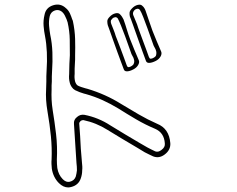

<svg xmlns="http://www.w3.org/2000/svg" viewBox="-20 -736 1040 841"><path d="M668 -194Q721 -173 726 -109Q728 -79 701 -59Q677 -41 651 -51Q642 -55 633 -59.5Q624 -64 614 -69L581 -89Q549 -108 516 -127.5Q483 -147 451 -167Q402 -198 345 -210Q338 -210 333 -206Q327 -200 327 -195Q329 -167 331 -140Q333 -113 334 -85L339 -24Q340 -16 340.5 -7Q341 2 340 10Q340 28 334 45Q324 75 292 83Q284 85 279 85Q257 85 238 66Q213 41 207 3Q206 -7 205.5 -17.5Q205 -28 206 -38Q208 -88 203 -139Q198 -190 188 -248Q179 -300 182 -345Q182 -354 182.5 -362.5Q183 -371 183 -379Q183 -390 183 -402Q183 -414 184 -425Q190 -512 177 -579Q173 -598 171 -622Q169 -646 175 -671Q181 -703 213 -713Q245 -723 269 -700Q273 -697 277.5 -691.5Q282 -686 286 -678Q293 -662 296 -652L299 -645Q308 -603 309 -565Q310 -527 309 -494Q309 -484 309 -475Q309 -466 308 -456Q307 -446 307 -435.5Q307 -425 307 -415V-412Q306 -403 306.5 -395Q307 -387 309 -379Q313 -366 321 -361Q329 -357 337 -354.5Q345 -352 355 -349L363 -347Q443 -323 510 -281Q548 -258 587.5 -235Q627 -212 668 -194ZM619 -470Q615 -480 605 -508Q595 -536 583 -569.5Q571 -603 561.5 -630Q552 -657 549 -663Q547 -671 547.5 -680Q548 -689 558 -699Q569 -711 583 -714.5Q597 -718 604 -710Q609 -706 612.5 -700Q616 -694 618 -688Q626 -666 633 -644Q640 -622 648 -601Q657 -578 666.5 -555.5Q676 -533 686 -510Q690 -500 683 -488Q676 -476 662 -469Q646 -461 634 -460.5Q622 -460 619 -470ZM564 -684Q561 -677 564 -669Q569 -656 575 -642.5Q581 -629 585 -615Q585 -614 591 -598.5Q597 -583 605 -560.5Q613 -538 621 -517.5Q629 -497 632 -487Q633 -485 635 -481.5Q637 -478 642 -479Q649 -480 655.5 -484.5Q662 -489 663 -492Q665 -498 665 -504Q665 -510 663 -515Q662 -520 658.5 -525.5Q655 -531 653 -536Q650 -544 642.5 -565.5Q635 -587 625.5 -613Q616 -639 607.5 -661Q599 -683 593 -692Q592 -694 588 -696.5Q584 -699 579 -697Q573 -696 569 -691.5Q565 -687 564 -684ZM687 -79Q704 -91 702 -108Q699 -155 659 -172Q616 -190 576 -213.5Q536 -237 498 -261Q465 -281 430 -297Q395 -313 356 -324L348 -326Q338 -329 328.5 -332.5Q319 -336 309 -341Q300 -346 294 -355Q288 -364 286 -372Q283 -383 282.5 -392.5Q282 -402 283 -412V-415Q283 -426 283.5 -436.5Q284 -447 284 -457Q285 -466 285 -475.5Q285 -485 286 -494Q286 -526 285.5 -562.5Q285 -599 276 -639L274 -644Q273 -649 270 -655Q267 -661 264 -668Q261 -675 253 -683Q243 -692 231 -692Q228 -692 225.5 -691.5Q223 -691 220 -690Q203 -684 198 -666Q193 -644 195 -622.5Q197 -601 200 -584Q208 -547 209.5 -507Q211 -467 208 -423Q207 -412 207 -401Q207 -390 207 -379Q206 -370 206 -361.5Q206 -353 206 -344Q205 -322 206 -299.5Q207 -277 211 -252Q219 -204 225.5 -149Q232 -94 229 -37Q229 -27 229.5 -18Q230 -9 231 0Q236 30 255 49Q270 64 286 60Q306 55 312 37Q314 30 315 23.5Q316 17 317 10Q317 2 316.5 -6Q316 -14 315 -22L311 -84Q309 -111 307.5 -138.5Q306 -166 304 -193Q302 -212 318 -224Q332 -236 350 -233Q411 -221 463 -187Q495 -167 528 -147.5Q561 -128 593 -109L626 -90Q635 -85 643.5 -81Q652 -77 660 -73Q673 -68 687 -79ZM522 -433Q519 -441 511.5 -461Q504 -481 494.5 -507Q485 -533 476 -558.5Q467 -584 460.5 -602.5Q454 -621 452 -626Q450 -634 450 -643Q450 -652 460 -662Q471 -674 485 -677.5Q499 -681 506 -673Q511 -668 514.5 -662.5Q518 -657 521 -651Q529 -629 535.5 -607Q542 -585 550 -564Q559 -541 568.5 -518Q578 -495 588 -472Q592 -463 585 -451Q578 -439 564 -432Q549 -424 537 -423.5Q525 -423 522 -433ZM466 -647Q464 -640 467 -632Q472 -619 477.5 -605.5Q483 -592 487 -578Q487 -577 493.5 -561.5Q500 -546 508 -523.5Q516 -501 524 -480.5Q532 -460 535 -450Q536 -448 538 -444.5Q540 -441 545 -442Q551 -443 557.5 -447.5Q564 -452 565 -455Q568 -461 568 -467Q568 -473 566 -478Q565 -483 561.5 -488.5Q558 -494 556 -499Q553 -507 545.5 -528.5Q538 -550 528.5 -576Q519 -602 510 -624Q501 -646 496 -655Q495 -657 491 -659.5Q487 -662 482 -660Q476 -659 472 -654.5Q468 -650 466 -647Z"/></svg>

Font: Shizuru
Style: Regular
Weight: 400
Version: Version 1.000